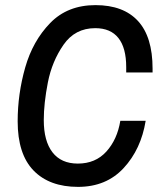

<svg xmlns="http://www.w3.org/2000/svg" viewBox="-20 -718 632 750"><path d="M49 -244Q49 -351 78.5 -454.5Q108 -558 176 -628Q244 -698 353 -698Q462 -698 519 -636Q576 -574 576 -450V-435H473V-456Q473 -531 442.5 -569.5Q412 -608 352 -608Q273 -608 228 -543Q183 -478 167 -396Q151 -314 151 -249Q151 -167 185 -123Q219 -79 284 -79Q353 -79 395.5 -126Q438 -173 450 -246H549Q531 -135 463 -61.5Q395 12 285 12Q173 12 111 -52Q49 -116 49 -244Z"/></svg>

Font: Archivo Narrow Medium
Style: Italic
Weight: 500
Italic angle: -8°
Designer: Hector Gatti
Foundry: Omnibus-Type
Version: Version 2.001